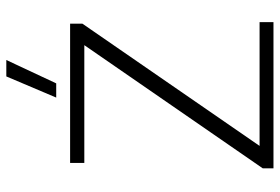

<svg xmlns="http://www.w3.org/2000/svg" viewBox="-159 -727 886 608"><g transform="rotate(-90 284.0 -423.0)"><path d="M279 -688 346 -846H398L324 -688ZM55 0V-34L445 -599H72V-644H513V-605L126 -44H518V0Z"/></g></svg>

Font: Kanit ExtraLight
Style: Regular
Weight: 275
Designer: Katatrad Team
Foundry: CadsonDemak
Version: Version 2.000; ttfautohint (v1.8.3)